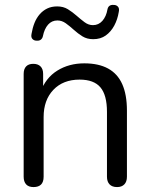

<svg xmlns="http://www.w3.org/2000/svg" viewBox="-20 -752 608 779"><path d="M116 7Q96 7 86 -4Q76 -15 76 -35V-452Q76 -472 86 -482.5Q96 -493 115 -493Q134 -493 144.5 -482.5Q155 -472 155 -452V-366L144 -378Q165 -436 212.5 -465.5Q260 -495 322 -495Q380 -495 418.5 -474Q457 -453 476 -410.5Q495 -368 495 -303V-35Q495 -15 484.5 -4Q474 7 455 7Q435 7 424.5 -4Q414 -15 414 -35V-298Q414 -366 387.5 -397.5Q361 -429 303 -429Q236 -429 196.5 -387.5Q157 -346 157 -277V-35Q157 7 116 7ZM128 -587Q118 -587 111.5 -594Q105 -601 108 -615Q112 -639 120 -659Q128 -679 141 -694Q154 -709 171.5 -717.5Q189 -726 212 -726Q237 -726 255.5 -714.5Q274 -703 290.5 -688.5Q307 -674 323 -662Q339 -650 357 -650Q380 -650 395.5 -667.5Q411 -685 416 -714Q418 -724 424.5 -728.5Q431 -733 442 -732Q452 -732 458.5 -725Q465 -718 462 -704Q457 -673 443.5 -648Q430 -623 409 -608Q388 -593 358 -593Q333 -593 314.5 -604.5Q296 -616 279.5 -631Q263 -646 247 -657.5Q231 -669 213 -669Q190 -669 175 -652Q160 -635 154 -605Q152 -596 145.5 -591Q139 -586 128 -587Z"/></svg>

Font: Nunito ExtraLight
Style: Regular
Weight: 400
Version: Version 3.602